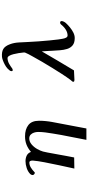

<svg xmlns="http://www.w3.org/2000/svg" viewBox="531 -1336 938 2040"><g transform="rotate(-90 1000.0 -316.0)"><path d="M737 -370Q737 -302 723.5 -229Q710 -156 697 -89Q687 -31 676 21.5Q665 74 655 133H534Q550 44 568.5 -45Q587 -134 601 -223Q608 -266 613 -303.5Q618 -341 618 -381Q618 -402 611 -423.5Q604 -445 589 -459.5Q574 -474 549 -474Q515 -474 486 -449.5Q457 -425 437.5 -391Q418 -357 410 -328Q405 -309 399.5 -280Q394 -251 389 -222.5Q384 -194 380 -174Q373 -130 364 -85.5Q355 -41 347 3L229 5Q246 -72 263.5 -153.5Q281 -235 296 -313Q302 -346 307.5 -380.5Q313 -415 314 -437Q315 -447 310.5 -460Q306 -473 293 -473Q266 -473 241 -458Q216 -443 190 -418Q183 -411 171.5 -419.5Q160 -428 160 -438Q160 -451 171 -464Q197 -489 235 -501.5Q273 -514 308 -514Q340 -514 367 -501Q394 -488 406 -456Q444 -488 483.5 -503.5Q523 -519 572 -519Q646 -519 691.5 -483.5Q737 -448 737 -370Z M1796 -132Q1796 -119 1789.5 -106.5Q1783 -94 1775 -85Q1757 -65 1730.5 -43Q1704 -21 1674.5 -6Q1645 9 1616 9Q1565 9 1538 -13.5Q1511 -36 1500 -72Q1489 -108 1486 -148.5Q1483 -189 1481 -226Q1480 -255 1478 -284Q1476 -313 1474 -341Q1425 -256 1374 -170Q1323 -84 1272 1Q1250 1 1221.5 3.5Q1193 6 1170 6Q1164 6 1157.5 3.5Q1151 1 1151 -6Q1151 -13 1157 -20Q1163 -27 1167 -31Q1202 -77 1235 -129Q1268 -181 1298 -229Q1337 -291 1364.5 -339.5Q1392 -388 1423 -443Q1434 -461 1444.5 -482.5Q1455 -504 1461 -518Q1463 -524 1462.5 -527.5Q1462 -531 1462 -537Q1460 -559 1455.5 -587.5Q1451 -616 1444 -643Q1437 -670 1426.5 -687.5Q1416 -705 1402 -705Q1389 -705 1372.5 -700.5Q1356 -696 1342 -688Q1326 -679 1316 -672Q1306 -665 1292 -655Q1285 -650 1274.5 -650Q1264 -650 1264 -663Q1264 -674 1273.5 -685Q1283 -696 1293 -706Q1311 -722 1334.5 -734.5Q1358 -747 1380.5 -755Q1403 -763 1417 -764Q1469 -768 1500 -749.5Q1531 -731 1550 -679Q1566 -637 1569 -583.5Q1572 -530 1574 -485Q1576 -437 1580.5 -376Q1585 -315 1590.5 -258Q1596 -201 1601 -163Q1604 -146 1607.5 -123Q1611 -100 1619.5 -83.5Q1628 -67 1643 -67Q1672 -67 1701.5 -84Q1731 -101 1756 -132Q1770 -149 1783 -146Q1796 -143 1796 -132Z"/></g></svg>

Font: Kaisei Tokumin ExtraBold
Style: Regular
Weight: 800
Designer: Font-Kai, 金井和夫
Foundry: KAZUO KANAI
Version: Version 5.003